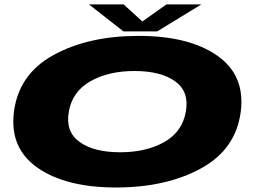

<svg xmlns="http://www.w3.org/2000/svg" viewBox="-20 -844 1164 872"><path d="M507 7.5Q279 7.5 150.5 -82.2Q22 -172 43.5 -337Q65.5 -508 223.8 -594.5Q382 -681 609.8 -681Q837.5 -681 966 -591.8Q1094.5 -502.5 1073.5 -337Q1051.5 -166 893 -79.2Q734.5 7.5 507 7.5ZM525.5 -152.5Q644.5 -152.5 726.5 -199.2Q808.5 -246 824 -337Q840.5 -428 775.2 -474.8Q710 -521.5 591 -521.5Q472 -521.5 390.2 -474.8Q308.5 -428 292.5 -337Q276.5 -246 341.5 -199.2Q406.5 -152.5 525.5 -152.5ZM540.5 -701.5 384 -824H541.5L626.5 -746.5L736 -824H894.5L694 -701.5Z"/></svg>

Font: Anybody UltraExpanded ExtraBold
Style: Italic
Weight: 800
Width: 9
Italic angle: -10°
Designer: Tyler Finck
Foundry: Etcetera Type Company
Version: Version 1.010; ttfautohint (v1.8.3) -l 8 -r 50 -G 200 -x 14 